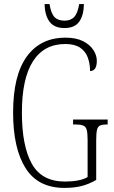

<svg xmlns="http://www.w3.org/2000/svg" viewBox="-20 -908 556 938"><path d="M295 10Q166 10 105 -86.5Q44 -183 44 -358Q44 -540 111 -632Q178 -724 300 -724Q352 -724 385.5 -707Q419 -690 436 -664Q453 -638 453 -611Q453 -561 420 -561Q420 -596 409 -626.5Q398 -657 371.5 -675Q345 -693 299 -693Q195 -693 141 -608.5Q87 -524 87 -358Q87 -195 135.5 -108Q184 -21 298 -21Q332 -21 361 -26.5Q390 -32 408 -43V-225Q408 -258 403.5 -274Q399 -290 385.5 -295Q372 -300 347 -300H337V-324H506V-300H502Q481 -300 469.5 -295Q458 -290 454 -274Q450 -258 450 -223V-29Q416 -9 379.5 0.5Q343 10 295 10ZM295 -771Q245 -771 222 -802Q199 -833 198 -888H222Q229 -843 246 -825Q263 -807 295 -807Q325 -807 342 -824.5Q359 -842 367 -888H390Q389 -833 367 -802Q345 -771 295 -771Z"/></svg>

Font: Noto Serif Myanmar ExtraCondensed ExtraLight
Style: Regular
Weight: 200
Width: 2
Designer: Ben Mitchell and the Monotype Design Team
Foundry: Monotype Imaging Inc.
Version: Version 2.106; ttfautohint (v1.8.4.7-5d5b)